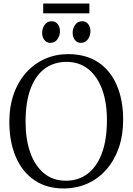

<svg xmlns="http://www.w3.org/2000/svg" viewBox="-20 -1058 752 1089"><path d="M349 11Q246 12.5 175.5 -35.8Q105 -84 69 -169.5Q33 -255 33 -365.5Q33 -455 58.5 -526.2Q84 -597.5 129.8 -647.8Q175.5 -698 236 -724.5Q296.5 -751 366 -751Q467 -751 536.5 -705Q606 -659 642.2 -575Q678.5 -491 678.5 -378.5Q678.5 -290 653.2 -218.5Q628 -147 583 -96Q538 -45 478.2 -17.8Q418.5 9.5 349 11ZM354 -33Q423.5 -33 475.8 -71.5Q528 -110 557.2 -187Q586.5 -264 586.5 -378.5Q586.5 -475 560 -549Q533.5 -623 482.2 -665Q431 -707 357 -707Q287.5 -707 235.2 -669.5Q183 -632 154 -556.2Q125 -480.5 125 -365.5Q125 -268 151.5 -193Q178 -118 229 -75.5Q280 -33 354 -33ZM265.5 -815Q244 -815 231.5 -831.5Q219 -848 219 -872Q219 -896.5 233.2 -917Q247.5 -937.5 272.5 -937.5H273.5Q295 -937.5 307.5 -921Q320 -904.5 320 -880.5Q320 -856 305.8 -835.5Q291.5 -815 266.5 -815ZM438.5 -815Q417 -815 404.5 -831.5Q392 -848 392 -872Q392 -896.5 406.2 -917Q420.5 -937.5 445.5 -937.5H446.5Q468 -937.5 480.5 -921Q493 -904.5 493 -880.5Q493 -856 478.8 -835.5Q464.5 -815 439.5 -815ZM487 -1038V-982.5H225V-1038Z"/></svg>

Font: Merriweather 36pt Light
Style: Regular
Weight: 300
Designer: Eben Sorkin
Foundry: Eben Sorkin
Version: Version 2.100